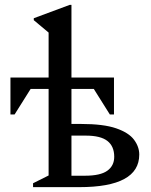

<svg xmlns="http://www.w3.org/2000/svg" viewBox="-20 -770 620 790"><path d="M180 -48V-404H106L40 -299H23V-451H180V-636L119 -687V-695L267 -750H274V-451H449V-299H432L366 -404H274V-260H313Q406 -260 458 -242Q510 -224 531.5 -195Q553 -166 553 -134Q553 0 306 0H116V-16ZM333 -212H274V-47H330Q393 -47 421.5 -67.5Q450 -88 450 -125Q450 -168 422 -190Q394 -212 333 -212Z"/></svg>

Font: Spectral Medium
Style: Regular
Weight: 500
Designer: Jean-Baptiste Levee
Foundry: Production Type
Version: Version 2.001